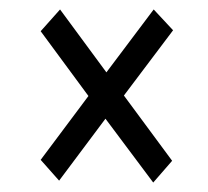

<svg xmlns="http://www.w3.org/2000/svg" viewBox="-20 -527 440 406"><path d="M304 -141 203 -276 105 -145 66 -189 167 -324 66 -461 107 -507 205 -374 305 -507 346 -463 242 -325 344 -187Z"/></svg>

Font: Inconsolata Condensed
Style: Regular
Weight: 400
Width: 3
Monospace: yes
Designer: Raph Levien, Cyreal, Brenton Simpson
Foundry: Raph Levien, Cyreal, Google
Version: Version 3.000; ttfautohint (v1.8.2.53-6de2)